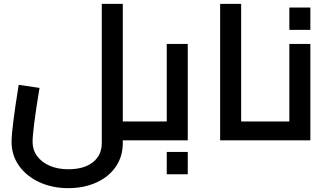

<svg xmlns="http://www.w3.org/2000/svg" viewBox="-20 -728 1705 996"><path d="M751 -49Q751 -24 747 -12Q743 0 731 0H617V14Q617 84 580.5 137Q544 190 479.5 219Q415 248 334 248Q251 248 184 217Q117 186 78.5 131.5Q40 77 40 8Q40 -59 77 -288L185 -272Q149 -54 149 8Q149 49 172 81Q195 113 237 131.5Q279 150 334 150Q416 150 462 113.5Q508 77 508 14V-708H617V-98H731Q743 -98 747 -86Q751 -74 751 -49Z M954 -500V0H731Q719 0 715 -12Q711 -24 711 -49Q711 -74 715 -86Q719 -98 731 -98H845V-500ZM845 60H954V176H845Z M1387 -49Q1387 -24 1383 -12Q1379 0 1367 0H1122V-708H1231V-98H1367Q1379 -98 1383 -86Q1387 -74 1387 -49Z M1590 -500V0H1367Q1355 0 1351 -12Q1347 -24 1347 -49Q1347 -74 1351 -86Q1355 -98 1367 -98H1481V-500ZM1481 -689H1590V-573H1481Z"/></svg>

Font: Cairo SemiBold
Style: Regular
Weight: 600
Designer: Mohamed Gaber, Accademia di Belle Arti di Urbino and others
Foundry: Kief Type Foundry, Accademia di Belle Arti di Urbino and others
Version: Version 3.011